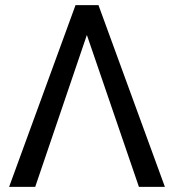

<svg xmlns="http://www.w3.org/2000/svg" viewBox="-20 -731 681 751"><path d="M523.4 0H625L365.2 -710.9H275.4L15.6 0H117.7L319.8 -594.2Z"/></svg>

Font: Bert Sans
Style: Regular
Weight: 400
Designer: Christian Robertson (Google), Cristiano Sobral
Foundry: Google, Cristiano Sobral
Version: Version 3.101